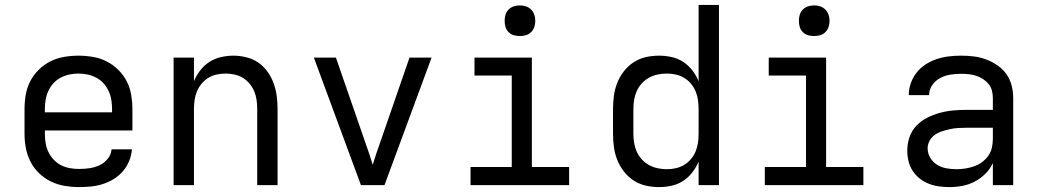

<svg xmlns="http://www.w3.org/2000/svg" viewBox="-20 -755 4240 783"><path d="M302 8Q273 8 243.5 3Q214 -2 187.5 -15Q161 -28 139.5 -48.5Q118 -69 104.5 -95.5Q91 -122 85.5 -151Q80 -180 80 -210V-310Q80 -339 85 -368.5Q90 -398 103.5 -424Q117 -450 138.5 -471Q160 -492 186 -505Q212 -518 241.5 -523Q271 -528 300 -528Q329 -528 358.5 -523Q388 -518 414 -505Q440 -492 461.5 -471Q483 -450 496.5 -424Q510 -398 515 -368.5Q520 -339 520 -310V-223H163V-210Q163 -191 166 -172Q169 -153 177 -136Q185 -119 198.5 -104.5Q212 -90 228.5 -81.5Q245 -73 264 -69.5Q283 -66 302 -66Q324 -66 345 -69Q366 -72 385.5 -81Q405 -90 419 -107Q433 -124 435 -146H518Q516 -121 506.5 -98Q497 -75 481 -56.5Q465 -38 444 -25Q423 -12 399.5 -4.5Q376 3 351.5 5.5Q327 8 302 8ZM163 -297H437V-310Q437 -329 434 -347.5Q431 -366 423 -383.5Q415 -401 402.5 -415Q390 -429 373 -438Q356 -447 337.5 -451Q319 -455 300 -455Q281 -455 262.5 -451Q244 -447 227 -438Q210 -429 197.5 -415Q185 -401 177 -383.5Q169 -366 166 -347.5Q163 -329 163 -310Z M688 0V-520H771V-424Q781 -448 797 -468.5Q813 -489 834 -502.5Q855 -516 880.5 -522Q906 -528 932 -528Q958 -528 984.5 -521.5Q1011 -515 1033 -500Q1055 -485 1071 -462.5Q1087 -440 1096 -415Q1105 -390 1108.5 -363.5Q1112 -337 1112 -310V0H1029V-310Q1029 -328 1026.5 -346.5Q1024 -365 1017 -382Q1010 -399 998 -413.5Q986 -428 970.5 -437.5Q955 -447 936.5 -451Q918 -455 900 -455Q882 -455 863.5 -451Q845 -447 829.5 -437.5Q814 -428 802 -413.5Q790 -399 783 -382Q776 -365 773.5 -346.5Q771 -328 771 -310V0Z M1452 0 1260 -520H1350L1470 -173Q1478 -151 1485.5 -128.5Q1493 -106 1500 -83Q1507 -106 1514.5 -128.5Q1522 -151 1530 -173L1650 -520H1740L1548 0Z M1899 0V-74H2067V-447H1915V-520H2149V-74H2301V0ZM2100 -608Q2087 -608 2075 -611.5Q2063 -615 2054 -624Q2045 -633 2041.5 -645Q2038 -657 2038 -670Q2038 -683 2041.5 -695Q2045 -707 2054 -716Q2063 -725 2075 -729Q2087 -733 2100 -733Q2113 -733 2125 -729Q2137 -725 2146 -716Q2155 -707 2159 -695Q2163 -683 2163 -670Q2163 -657 2159 -645Q2155 -633 2146 -624Q2137 -615 2125 -611.5Q2113 -608 2100 -608Z M2668 8Q2640 8 2613.5 2Q2587 -4 2564 -19Q2541 -34 2524 -56Q2507 -78 2497 -103.5Q2487 -129 2483.5 -156Q2480 -183 2480 -210V-310Q2480 -337 2483.5 -364Q2487 -391 2497 -416.5Q2507 -442 2524 -464Q2541 -486 2564 -501Q2587 -516 2613.5 -522Q2640 -528 2668 -528Q2693 -528 2718.5 -522.5Q2744 -517 2765.5 -503Q2787 -489 2803 -468.5Q2819 -448 2829 -424V-735H2912V0H2829V-96Q2819 -72 2803 -51.5Q2787 -31 2765.5 -17Q2744 -3 2718.5 2.5Q2693 8 2668 8ZM2699 -65Q2718 -65 2736 -69Q2754 -73 2770 -82.5Q2786 -92 2798 -106.5Q2810 -121 2817 -138Q2824 -155 2826.5 -173.5Q2829 -192 2829 -210V-310Q2829 -328 2826.5 -346.5Q2824 -365 2817 -382Q2810 -399 2798 -413.5Q2786 -428 2770 -437.5Q2754 -447 2736 -451Q2718 -455 2699 -455Q2680 -455 2661.5 -451Q2643 -447 2626.5 -438Q2610 -429 2597 -414.5Q2584 -400 2576.5 -383Q2569 -366 2566 -347.5Q2563 -329 2563 -310V-210Q2563 -191 2566 -172.5Q2569 -154 2576.5 -137Q2584 -120 2597 -105.5Q2610 -91 2626.5 -82Q2643 -73 2661.5 -69Q2680 -65 2699 -65Z M3099 0V-74H3267V-447H3115V-520H3349V-74H3501V0ZM3300 -608Q3287 -608 3275 -611.5Q3263 -615 3254 -624Q3245 -633 3241.5 -645Q3238 -657 3238 -670Q3238 -683 3241.5 -695Q3245 -707 3254 -716Q3263 -725 3275 -729Q3287 -733 3300 -733Q3313 -733 3325 -729Q3337 -725 3346 -716Q3355 -707 3359 -695Q3363 -683 3363 -670Q3363 -657 3359 -645Q3355 -633 3346 -624Q3337 -615 3325 -611.5Q3313 -608 3300 -608Z M3851 8Q3830 8 3808.5 5Q3787 2 3767 -6Q3747 -14 3730 -27.5Q3713 -41 3701.5 -59Q3690 -77 3685 -98Q3680 -119 3680 -141Q3680 -169 3689 -195.5Q3698 -222 3717 -242Q3736 -262 3760.5 -274.5Q3785 -287 3812 -294.5Q3839 -302 3866.5 -304.5Q3894 -307 3921 -307H4029V-355Q4029 -371 4025 -386Q4021 -401 4011 -413Q4001 -425 3987.5 -433.5Q3974 -442 3959.5 -446.5Q3945 -451 3929.5 -452.5Q3914 -454 3899 -454Q3877 -454 3855 -450.5Q3833 -447 3813.5 -436.5Q3794 -426 3781.5 -407.5Q3769 -389 3769 -367Q3769 -367 3769 -367Q3769 -367 3769 -367H3686Q3686 -367 3686 -367Q3686 -367 3686 -367Q3686 -392 3694.5 -416Q3703 -440 3718.5 -459.5Q3734 -479 3755 -492.5Q3776 -506 3800 -514Q3824 -522 3849 -525Q3874 -528 3899 -528Q3925 -528 3950.5 -525Q3976 -522 4000.5 -513Q4025 -504 4047 -489Q4069 -474 4084 -453Q4099 -432 4105.5 -406.5Q4112 -381 4112 -355V0H4029V-90Q4018 -66 3998.5 -46.5Q3979 -27 3955 -14.5Q3931 -2 3904.5 3Q3878 8 3851 8ZM3882 -65Q3900 -65 3918 -68Q3936 -71 3953 -77Q3970 -83 3985 -94Q4000 -105 4010.5 -120Q4021 -135 4025 -153Q4029 -171 4029 -189V-234H3921Q3905 -234 3888 -233Q3871 -232 3855 -228.5Q3839 -225 3823 -220Q3807 -215 3793 -205.5Q3779 -196 3771 -181Q3763 -166 3763 -150Q3763 -129 3774 -111Q3785 -93 3802.5 -82.5Q3820 -72 3840.5 -68.5Q3861 -65 3882 -65Z"/></svg>

Font: Iosevka Custom Extended
Style: Regular
Weight: 400
Width: 7
Monospace: yes
Designer: Belleve Invis
Foundry: Belleve Invis
Version: Version 11.2.4; ttfautohint (v1.8.4)